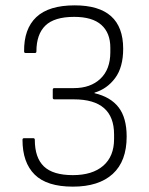

<svg xmlns="http://www.w3.org/2000/svg" viewBox="-20 -686 558 717"><path d="M252 11Q155 11 109.5 -34Q64 -79 64 -164Q64 -170 70 -170H104Q110 -170 110 -164Q110 -97 144 -64.5Q178 -32 252 -32Q325 -32 365.5 -67Q406 -102 406 -167V-184Q406 -315 256 -315H183Q177 -315 177 -321V-351Q177 -357 183 -357H256Q318 -357 355 -392Q392 -427 392 -491V-508Q392 -563 358.5 -593Q325 -623 257 -623Q183 -623 149.5 -590.5Q116 -558 116 -494Q116 -488 110 -488H76Q70 -488 70 -494Q69 -578 115.5 -622Q162 -666 259 -666Q440 -666 440 -504Q440 -435 410 -394.5Q380 -354 333 -340V-338Q393 -324 423 -285Q453 -246 453 -176Q453 -84 401 -36.5Q349 11 252 11Z"/></svg>

Font: Sofia Sans Semi Condensed Light
Style: Regular
Weight: 300
Designer: Botio Nikoltchev, Ani Petrova
Foundry: lettersoup
Version: Version 4.100; ttfautohint (v1.8.4.7-5d5b)